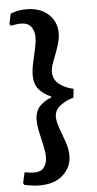

<svg xmlns="http://www.w3.org/2000/svg" viewBox="-55 -686 428 850"><g transform="rotate(-5 159.0 -261.0)"><path d="M87 130Q72 130 56.5 128Q41 126 30 124Q19 122 19 122L14 113L25 66Q25 66 40 68.5Q55 71 68 71Q98 71 111.5 52.5Q125 34 125 8Q125 -13 118.5 -42.5Q112 -72 105 -103.5Q98 -135 98 -158Q98 -199 120.5 -221.5Q143 -244 171 -253V-258Q141 -270 119.5 -293.5Q98 -317 98 -358Q98 -383 105 -414Q112 -445 118.5 -475Q125 -505 125 -526Q125 -553 111 -572Q97 -591 65 -591Q51 -591 36.5 -588Q22 -585 22 -585L15 -593L25 -639Q25 -639 45 -645.5Q65 -652 97 -652Q138 -652 167.5 -636.5Q197 -621 213 -594.5Q229 -568 229 -536Q229 -508 218 -475.5Q207 -443 195.5 -414.5Q184 -386 184 -366Q184 -332 209.5 -311.5Q235 -291 273 -283L269 -244Q235 -235 209.5 -215Q184 -195 184 -167Q184 -144 195.5 -113.5Q207 -83 218 -51Q229 -19 229 10Q229 60 191.5 95Q154 130 87 130Z"/></g></svg>

Font: Alegreya SemiBold
Style: Regular
Weight: 600
Designer: Juan Pablo del Peral
Foundry: Huerta Tipografica
Version: Version 2.009